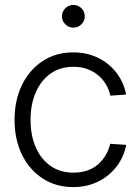

<svg xmlns="http://www.w3.org/2000/svg" viewBox="-20 -743 564 773"><path d="M275.4 10.3Q205.1 10.3 151.9 -24.4Q98.6 -59.1 68.6 -120.1Q38.6 -181.2 38.6 -260.3Q38.6 -339.8 68.6 -401.1Q98.6 -462.4 151.9 -497.3Q205.1 -532.2 275.4 -532.2Q317.4 -532.2 353.3 -519.3Q389.2 -506.3 417 -483.2Q444.8 -460 462.9 -429.2Q481 -398.4 487.8 -362.3L424.3 -357.9Q418.9 -382.3 406.5 -403.3Q394 -424.3 375 -440.2Q356 -456.1 331.1 -465.1Q306.2 -474.1 275.4 -474.1Q222.2 -474.1 183.6 -446.8Q145 -419.4 124 -371.1Q103 -322.8 103 -260.3Q103 -197.8 124 -149.9Q145 -102.1 183.6 -75Q222.2 -47.9 275.4 -47.9Q306.2 -47.9 331.1 -56.4Q356 -64.9 374.5 -81.1Q393.1 -97.2 405.5 -118.4Q418 -139.6 423.8 -164.1L488.3 -159.7Q481.4 -124 463.4 -93.3Q445.3 -62.5 417.2 -39.1Q389.2 -15.6 353.3 -2.7Q317.4 10.3 275.4 10.3ZM275.4 -631.8Q256.3 -631.8 242.9 -645.3Q229.5 -658.7 229.5 -677.2Q229.5 -696.3 242.9 -709.7Q256.3 -723.1 275.4 -723.1Q294.4 -723.1 307.9 -709.7Q321.3 -696.3 321.3 -677.2Q321.3 -658.7 307.9 -645.3Q294.4 -631.8 275.4 -631.8Z"/></svg>

Font: Inter 28pt Light
Style: Regular
Weight: 300
Designer: Rasmus Andersson
Foundry: rsms
Version: Version 4.001;git-66647c0bb